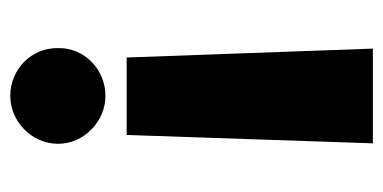

<svg xmlns="http://www.w3.org/2000/svg" viewBox="-209 -538 758 380"><g transform="rotate(90 170.0 -348.0)"><path d="M263.7 -707H76.2L93.8 -219.7H247.1ZM169.9 10.7C219.7 10.7 264.6 -31.2 264.6 -84C264.6 -135.7 219.7 -177.7 169.9 -177.7C117.2 -177.7 74.2 -135.7 75.2 -84C74.2 -31.2 117.2 10.7 169.9 10.7Z"/></g></svg>

Font: Pretendard Black
Style: Regular
Weight: 900
Designer: Base glyphs from Inter by Rasmus Andersson; Hangeul glyphs from Noto Sans CJK(Source Han Sans) by Jang Soo-young and Kan
Foundry: Kil Hyung-jin
Version: Version 1.309;Glyphs 3.2 (3225)